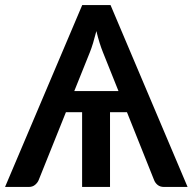

<svg xmlns="http://www.w3.org/2000/svg" viewBox="-26 -740 762 760"><path d="M443 -379.5 381.5 -533Q375 -549 368.2 -570.5Q361.5 -592 355.5 -617Q349 -591.5 342.5 -570Q336 -548.5 329.5 -532.5L268 -379.5ZM716.5 0H623Q608 0 598.2 -7.8Q588.5 -15.5 584 -27L476.5 -296H409.5V0H299V-296H235L127 -27Q123 -17 113 -8.5Q103 0 88 0H-6L299.5 -720H411.5Z"/></svg>

Font: Lato 2
Style: Regular
Weight: 600
Designer: Lukasz Dziedzic with Adam Twardoch and Botio Nikoltchev
Foundry: tyPoland Lukasz Dziedzic
Version: Version 2.015; 2015-08-06; http://www.latofonts.com/